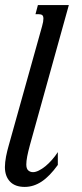

<svg xmlns="http://www.w3.org/2000/svg" viewBox="-24 -736 328 767"><path d="M144 -630.9Q147 -641.1 148.2 -648.7Q149.4 -656.2 149.4 -661.6Q149.4 -671.9 144.8 -675.5Q140.1 -679.2 131.3 -679.2H117.7L127.4 -715.8H251L95.7 -157.2Q88.4 -130.4 84.7 -111.3Q81.1 -92.3 81.1 -79.1Q81.1 -62 88.9 -55.2Q96.7 -48.3 107.9 -48.3Q118.2 -48.3 131.1 -54.7Q144 -61 157.5 -72Q170.9 -83 183.8 -97.7Q196.8 -112.3 207 -128.4V-77.1Q174.3 -31.7 142.1 -10.5Q109.9 10.7 74.7 10.7Q36.1 10.7 15.9 -10.7Q-4.4 -32.2 -4.4 -68.8Q-4.4 -77.6 -3.2 -88.6Q-2 -99.6 0.2 -111.1Q2.4 -122.6 5.1 -133.3Q7.8 -144 10.3 -152.8Z"/></svg>

Font: Arian Grqi
Style: Italic
Weight: 400
Italic angle: -15°
Designer: Ruben Hakobyan (Tarumian)
Foundry: Ruben Hakobyan (Tarumian)
Version: Version 1.002